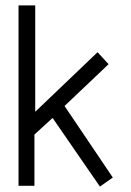

<svg xmlns="http://www.w3.org/2000/svg" viewBox="-20 -690 488 713"><path d="M398.9 -30.8 351.1 2.9 175.3 -252 107.9 -190.4V0H48.8V-669.9H110.8V-274.9L342.3 -496.1L383.3 -451.7L219.7 -296.4Z"/></svg>

Font: SengPathom
Style: Regular
Weight: 400
Designer: John M. Durdin
Foundry: Lao Script for Windows
Version: Version 1.300